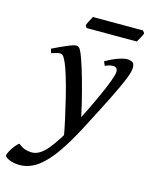

<svg xmlns="http://www.w3.org/2000/svg" viewBox="-219 -710 808 1035"><g transform="rotate(15 185.0 -192.5)"><path d="M259.8 -24.4 200.7 50.3 184.6 36.1Q177.2 -5.9 164.8 -62.7Q152.3 -119.6 137.9 -177.7Q123.5 -235.8 109.1 -283.2Q94.7 -330.6 84 -354Q72.8 -378.9 65.2 -386.5Q57.6 -394 48.8 -394Q42.5 -394 27.6 -390.1Q12.7 -386.2 1 -382.3L-5.9 -405.3Q33.2 -424.8 70.8 -440.9Q108.4 -457 122.1 -457Q135.7 -457 144.5 -442.9Q153.3 -428.7 165 -395Q179.7 -354 197.3 -292Q214.8 -230 231.7 -159.9Q248.5 -89.8 259.8 -24.4ZM447.3 -419.9Q447.3 -397.9 429 -352.8Q410.6 -307.6 372.6 -231.2Q334.5 -154.8 274.4 -40Q230.5 44.4 186.5 108.4Q142.6 172.4 95 208.3Q47.4 244.1 -8.8 244.1Q-41 244.1 -65.9 233.2Q-90.8 222.2 -90.8 212.9Q-90.8 205.1 -81.3 187.7Q-71.8 170.4 -59.1 154.3Q-46.4 138.2 -37.6 133.3Q-15.1 150.9 2.7 156.2Q20.5 161.6 38.6 161.6Q82 161.6 125.2 109.4Q168.5 57.1 218.3 -36.1Q244.1 -84 270.3 -137.2Q296.4 -190.4 318.4 -239.5Q340.3 -288.6 353.8 -325.2Q367.2 -361.8 367.2 -376.5Q367.2 -402.3 341.3 -402.3Q323.7 -402.3 297.9 -391.1L288.1 -414.1Q323.2 -434.1 355 -445.6Q386.7 -457 405.8 -457Q422.4 -457 434.8 -450.7Q447.3 -444.3 447.3 -419.9ZM458 -615.7Q455.1 -605 445.6 -587.9Q436 -570.8 431.2 -562.5H150.9L142.1 -575.7Q145.5 -585.4 154.1 -602.3Q162.6 -619.1 168.5 -628.9H447.8Z"/></g></svg>

Font: Gentium Book Plus
Style: Italic
Weight: 400
Italic angle: -8°
Designer: Victor Gaultney, Annie Olsen, Iska Routamaa, Becca Hirsbrunner
Foundry: SIL International
Version: Version 6.101